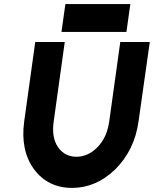

<svg xmlns="http://www.w3.org/2000/svg" viewBox="-20 -905 751 937"><path d="M280 -749H597L616 -885H299ZM152 -700 98 -312Q79 -171 146 -79Q214 12 332 12Q449 12 543 -79Q589 -125 617.5 -183Q646 -241 656 -312L711 -700H567L513 -312Q502 -234 456 -187Q410 -140 353 -140Q296 -140 263 -187Q231 -234 242 -312L296 -700Z"/></svg>

Font: Unageo
Style: ExtraBold-Italic
Weight: 800
Designer: Richard Sepsi
Foundry: Richard Sepsi
Version: Version 2.000